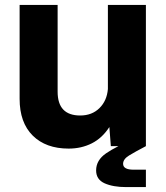

<svg xmlns="http://www.w3.org/2000/svg" viewBox="-20 -596 676 783"><path d="M260 10Q167 10 113.5 -43Q60 -96 60 -193V-576H215V-222Q215 -125 307 -125Q355 -125 385.5 -155Q416 -185 420 -233V-576H575V0H432L426 -78Q397 -33 354.5 -11.5Q312 10 260 10ZM495 167Q441 167 406.5 151.5Q372 136 372 99Q372 57 413 29Q454 1 532 -32L575 0Q531 23 506.5 38Q482 53 482 72Q482 96 525 96H575V167Z"/></svg>

Font: BDO Grotesk
Style: Bold
Weight: 700
Designer: Deni Anggara
Foundry: Lokal Container
Version: Version 2.000